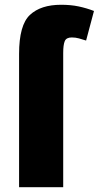

<svg xmlns="http://www.w3.org/2000/svg" viewBox="-20 -785 414 805"><path d="M281 -628Q297 -628 311 -624Q325 -620 341 -615L374 -739Q343 -751 310 -758Q277 -765 236 -765Q151 -765 105.5 -722.5Q60 -680 60 -559V0H245V-563Q245 -597 251.5 -612.5Q258 -628 281 -628Z"/></svg>

Font: Noto Sans Display SemiCondensed Black
Style: Regular
Weight: 900
Width: 4
Designer: Monotype Design Team
Foundry: Monotype Imaging Inc.
Version: Version 1.900